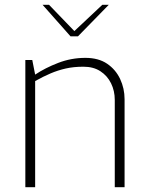

<svg xmlns="http://www.w3.org/2000/svg" viewBox="-20 -783 624 803"><path d="M86 0V-532H115L127 -471Q169 -499 223.5 -520Q278 -541 337 -541Q392 -541 428 -516.5Q464 -492 482.5 -452.5Q501 -413 501 -368V0H460V-365Q460 -403 444.5 -434.5Q429 -466 400 -485Q371 -504 329 -504Q288 -504 255 -496.5Q222 -489 191.5 -476Q161 -463 127 -444V0ZM275 -631 158 -763H185L291 -653L408 -763H435L306 -631Z"/></svg>

Font: Exo Thin ExtraLight
Style: Regular
Weight: 250
Version: Version 2.000